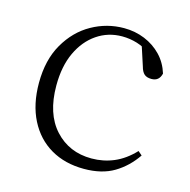

<svg xmlns="http://www.w3.org/2000/svg" viewBox="-85 -606 697 703"><g transform="rotate(15 263.5 -254.0)"><path d="M292 14Q220 14 166 -17.5Q112 -49 82 -108Q52 -167 52 -248Q52 -335 87.5 -396.5Q123 -458 180 -490Q237 -522 302 -522Q344 -522 380.5 -507Q417 -492 443.5 -464.5Q470 -437 482 -398Q475 -368 446 -368Q428 -368 418.5 -376.5Q409 -385 404 -404L376 -490L419 -452Q388 -474 360 -482.5Q332 -491 303 -491Q250 -491 207.5 -462Q165 -433 140.5 -380.5Q116 -328 116 -255Q116 -148 170 -89Q224 -30 309 -30Q354 -30 394 -47Q434 -64 469 -101L484 -88Q452 -41 406 -13.5Q360 14 292 14Z"/></g></svg>

Font: Source Han Serif JP VF
Style: Regular
Weight: 250
Designer: Ryoko NISHIZUKA 西塚涼子 (kana & ideographs); Frank Grießhammer (Latin, Greek & Cyrillic); Wenlong ZHANG 张文龙 (bopomofo); San
Foundry: Adobe
Version: Version 2.001;hotconv 1.1.0;makeotfexe 2.6.0